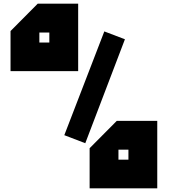

<svg xmlns="http://www.w3.org/2000/svg" viewBox="-20 -1019 912 1039"><path d="M37 -634V-851L184 -999H403V-634ZM193 -843V-789H247V-843ZM465 0V-217L612 -365H831V0ZM621 -209V-155H675V-209ZM544.5 -849 656 -806.5 441.5 -244 328 -287.5Z"/></svg>

Font: El Pececito
Style: Regular
Weight: 400
Designer: deFharo
Foundry: deFharo
Version: El Pececito Version 1.000